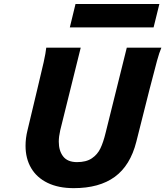

<svg xmlns="http://www.w3.org/2000/svg" viewBox="-20 -955 850 987"><path d="M752.4 -509.8 749.5 -499 680.7 -226.1Q649.9 -104.5 570.3 -46.1Q490.7 12.2 358.9 12.2Q280.3 12.2 224.6 -14.9Q168.9 -42 140.1 -91.1Q111.3 -140.1 111.3 -205.6Q111.3 -244.6 121.1 -284.2L172.4 -499Q193.8 -587.4 204.6 -635.7Q215.3 -684.1 217.8 -710H395L289.6 -285.2Q282.2 -252.4 282.2 -226.6Q282.2 -179.7 304.9 -150.6Q327.6 -121.6 376 -121.6Q423.3 -121.6 452.1 -141.1Q481 -160.6 496.1 -192.1Q511.2 -223.6 522.9 -272L631.8 -710H809.6Q798.8 -685.1 787.1 -642.3Q775.4 -599.6 752.4 -509.8ZM368.2 -934.6H799.3L769.5 -814H338.9Z"/></svg>

Font: Lesson One Extra
Style: Italic
Weight: 800
Italic angle: -14°
Designer: But Ko, Victor Gaultney, Annie Olsen, Julie Remington, Don Collingsworth, Eric Hays, Becca Hirsbrunner
Version: Version 1.100